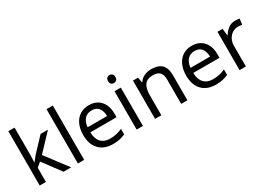

<svg xmlns="http://www.w3.org/2000/svg" viewBox="-5 -1538 3219 2326"><g transform="rotate(-30 1604.5 -375.0)"><path d="M172 -363Q172 -347 170.5 -321Q169 -295 168 -276H172Q178 -284 190 -299Q202 -314 214.5 -329.5Q227 -345 236 -355L407 -536H510L293 -307L525 0H419L233 -250L172 -197V0H85V-760H172Z M707 0H619V-760H707Z M1084 -546Q1153 -546 1202.5 -516Q1252 -486 1278.5 -431.5Q1305 -377 1305 -304V-251H938Q940 -160 984.5 -112.5Q1029 -65 1109 -65Q1160 -65 1199.5 -74.5Q1239 -84 1281 -102V-25Q1240 -7 1200 1.5Q1160 10 1105 10Q1029 10 970.5 -21Q912 -52 879.5 -113.5Q847 -175 847 -264Q847 -352 876.5 -415Q906 -478 959.5 -512Q1013 -546 1084 -546ZM1083 -474Q1020 -474 983.5 -433.5Q947 -393 940 -321H1213Q1212 -389 1181 -431.5Q1150 -474 1083 -474Z M1486 -737Q1506 -737 1521.5 -723.5Q1537 -710 1537 -681Q1537 -653 1521.5 -639Q1506 -625 1486 -625Q1464 -625 1449 -639Q1434 -653 1434 -681Q1434 -710 1449 -723.5Q1464 -737 1486 -737ZM1529 -536V0H1441V-536Z M1957 -546Q2053 -546 2102 -499.5Q2151 -453 2151 -349V0H2064V-343Q2064 -472 1944 -472Q1855 -472 1821 -422Q1787 -372 1787 -278V0H1699V-536H1770L1783 -463H1788Q1814 -505 1860 -525.5Q1906 -546 1957 -546Z M2524 -546Q2593 -546 2642.5 -516Q2692 -486 2718.5 -431.5Q2745 -377 2745 -304V-251H2378Q2380 -160 2424.5 -112.5Q2469 -65 2549 -65Q2600 -65 2639.5 -74.5Q2679 -84 2721 -102V-25Q2680 -7 2640 1.5Q2600 10 2545 10Q2469 10 2410.5 -21Q2352 -52 2319.5 -113.5Q2287 -175 2287 -264Q2287 -352 2316.5 -415Q2346 -478 2399.5 -512Q2453 -546 2524 -546ZM2523 -474Q2460 -474 2423.5 -433.5Q2387 -393 2380 -321H2653Q2652 -389 2621 -431.5Q2590 -474 2523 -474Z M3131 -546Q3146 -546 3163.5 -544.5Q3181 -543 3194 -540L3183 -459Q3170 -462 3154.5 -464Q3139 -466 3125 -466Q3084 -466 3048 -443.5Q3012 -421 2990.5 -380.5Q2969 -340 2969 -286V0H2881V-536H2953L2963 -438H2967Q2993 -482 3034 -514Q3075 -546 3131 -546Z"/></g></svg>

Font: Noto Sans Tifinagh Air
Style: Regular
Weight: 400
Designer: JamraPatel
Foundry: JamraPatel LLC
Version: Version 2.006; ttfautohint (v1.8.4.7-5d5b)